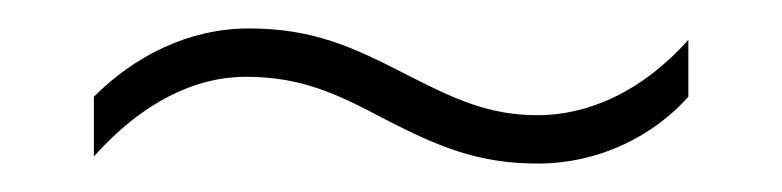

<svg xmlns="http://www.w3.org/2000/svg" viewBox="-20 -421 550 135"><path d="M251 -337C288 -318 316 -306 358 -306C402 -306 440 -326 464 -353V-393C431 -356 393 -340 358 -340C324 -340 300 -351 265 -369C228 -388 200 -401 155 -401C112 -401 74 -381 46 -353V-311C80 -349 117 -367 153 -367C192 -367 217 -355 251 -337Z"/></svg>

Font: Noto Sans Lao SemiCondensed ExtraLight
Style: Regular
Weight: 200
Width: 4
Designer: Monotype Design Team
Foundry: Monotype Imaging Inc.
Version: Version 2.003